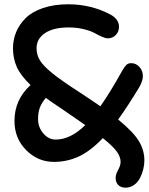

<svg xmlns="http://www.w3.org/2000/svg" viewBox="-20 -721 687 887"><path d="M229 26.9Q155.3 26.9 101.1 -27.3Q46.9 -81.5 46.9 -162.1Q46.9 -260.7 121.1 -328.1Q74.2 -373.5 57.1 -412.6Q40 -451.7 40 -498Q40 -537.6 54.7 -573Q69.3 -608.4 98.9 -637.7Q128.4 -667 179.2 -684.1Q230 -701.2 295.9 -701.2Q401.4 -701.2 492.2 -652.8Q529.8 -630.9 529.8 -597.2Q529.8 -574.7 514.9 -559.3Q500 -543.9 478 -543.9Q466.8 -543.9 449.7 -551.8Q432.6 -559.6 415.5 -569.1Q398.4 -578.6 366.5 -586.4Q334.5 -594.2 296.9 -594.2Q227.1 -594.2 188 -568.1Q148.9 -542 148.9 -498Q148.9 -467.3 164.6 -441.9Q180.2 -416.5 221.2 -383.1Q262.2 -349.6 344.2 -296.9Q400.9 -259.8 443.8 -230Q489.3 -294.9 543.9 -393.1Q555.7 -413.6 564 -421.4Q572.3 -429.2 585.9 -429.2Q608.4 -429.2 624.3 -411.6Q640.1 -394 640.1 -368.2Q640.1 -347.7 622.1 -315.9Q569.3 -229 525.9 -168.9Q596.2 -111.3 621.6 -69.1Q647 -26.9 647 20Q647 40 641.8 61Q636.7 82 626.7 101.6Q616.7 121.1 599.1 133.5Q581.5 146 560.1 146Q538.6 146 526.4 133.8Q514.2 121.6 514.2 101.1Q514.2 84.5 525.6 64.2Q537.1 43.9 537.1 26.9Q537.1 3.9 519.8 -20.5Q502.4 -44.9 455.1 -83Q398.4 -23.4 344.5 1.7Q290.5 26.9 229 26.9ZM155.8 -170.9Q155.8 -132.8 180.2 -104.5Q204.6 -76.2 236.8 -76.2Q305.7 -76.2 374 -143.1Q363.3 -150.4 325 -177Q286.6 -203.6 262.2 -220.2Q208.5 -255.9 191.9 -269Q171.9 -245.1 163.8 -222.9Q155.8 -200.7 155.8 -170.9Z"/></svg>

Font: Shantell Sans Bouncy
Style: Regular
Weight: 500
Designer: Stephen Nixon, Anya Danilova, Shantell Martin
Foundry: Arrow Type
Version: Version 1.006;[9816181b4]